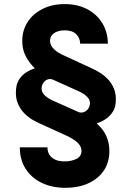

<svg xmlns="http://www.w3.org/2000/svg" viewBox="-20 -757 633 924"><path d="M499 -546.9H365.8Q365.3 -574.3 346.8 -592.6Q328.3 -610.8 291.4 -611.1Q272.6 -611.1 256.3 -605.5Q240.1 -599.8 230.5 -588.7Q220.9 -577.5 220.9 -560.4Q220.9 -543.5 231.8 -529.6Q242.7 -515.7 258.6 -505.6Q274.5 -495.5 288.7 -489.6L424.6 -426.8Q438.6 -420.4 458.6 -408.4Q478.7 -396.4 497.9 -377.1Q517.2 -357.7 528.7 -329.7Q540.1 -301.7 536.9 -262.9Q534.3 -233.3 518.7 -212.9Q503.1 -192.5 483.3 -180.6Q463.5 -168.7 447.3 -163.7L445.5 -162.7Q475.8 -136.4 491 -103.8Q506.2 -71.1 506.4 -30.5Q506.4 25.5 478.6 65.3Q450.8 105.1 403.3 126Q355.9 146.9 295.9 146.9Q230.6 146.9 180.7 122.9Q130.9 98.8 103.1 55Q75.4 11.2 75.4 -48H208.4Q208.4 -14.7 232.4 3.4Q256.4 21.6 297.7 19.5Q324.9 18.9 348.3 7.3Q371.8 -4.4 372.1 -30.5Q371.8 -48.8 360.8 -62.2Q349.9 -75.6 334.8 -85.1Q319.7 -94.6 306.4 -101.2L170.5 -163.1Q155.8 -169.4 135.3 -181.4Q114.8 -193.5 95.8 -212.9Q76.9 -232.3 65.3 -260.7Q53.7 -289.1 57.2 -327.9Q59.8 -357.9 74.4 -378.2Q89 -398.5 108.8 -410.5Q128.7 -422.5 146.9 -427.5V-428.7Q120 -455.2 103.5 -487.2Q87 -519.1 87.1 -560.4Q87.3 -611.5 113.2 -651.4Q139.1 -691.3 185.3 -714.3Q231.4 -737.3 291.4 -737.3Q353.7 -737.3 400.2 -712.6Q446.8 -688 472.8 -644.9Q498.7 -601.9 499 -546.9ZM412.5 -255.3Q414.3 -267.3 408.3 -278.8Q402.2 -290.2 389 -300.5Q375.8 -310.8 355.5 -319.3L236.3 -373Q223.6 -379 211.4 -375.4Q199.2 -371.8 190.7 -361.2Q182.1 -350.7 180.5 -335.5Q177.7 -316.9 193.1 -300.4Q208.4 -284 238.3 -271.1L356.6 -218.4Q367.7 -213.1 380 -216.4Q392.3 -219.7 401.5 -230Q410.7 -240.2 412.5 -255.3Z"/></svg>

Font: Inter
Style: Regular
Weight: 400
Designer: Rasmus Andersson
Foundry: rsms
Version: Version 4.000;git-8c9346024